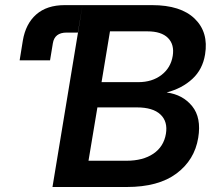

<svg xmlns="http://www.w3.org/2000/svg" viewBox="-20 -748 854 768"><path d="M58.6 -506.8 71.3 -585.4Q82.5 -652.8 125 -690.2Q167.5 -727.5 238.8 -727.5H588.4Q703.1 -727.5 759 -673.1Q814.9 -618.7 800.3 -530.3Q790.5 -470.2 749.5 -432.4Q708.5 -394.5 647.5 -378.4V-377.9Q710.9 -369.6 748.5 -323.5Q786.1 -277.3 772.9 -196.8Q758.3 -107.9 686 -54Q613.8 0 486.8 0H189.9L310.1 -727.5L291.5 -617.7H246.6Q198.2 -617.7 191.4 -574.7L180.2 -506.8ZM334 -105H485.4Q551.8 -105 593.3 -133.1Q634.8 -161.1 643.6 -212.4Q651.9 -261.7 621.8 -290Q591.8 -318.4 527.3 -318.4H369.6ZM386.2 -419.4H533.2Q588.4 -419.4 625.7 -448Q663.1 -476.6 670.9 -524.4Q678.2 -569.8 651.9 -596.2Q625.5 -622.6 569.8 -622.6H419.9Z"/></svg>

Font: Inter Display SemiBold
Style: Italic
Weight: 600
Italic angle: -9.39999°
Designer: Rasmus Andersson
Foundry: rsms
Version: Version 4.000;git-a52131595